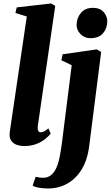

<svg xmlns="http://www.w3.org/2000/svg" viewBox="-20 -837 643 1114"><path d="M199 -104Q197.5 -86.5 201.8 -78Q206 -69.5 216.5 -69.5Q224 -69.5 234 -73.8Q244 -78 261 -92L274 -61Q263 -48 243 -31.2Q223 -14.5 192 -2Q161 10.5 118 10.5Q98.5 10.5 79.2 4Q60 -2.5 47.8 -17.2Q35.5 -32 35.5 -56Q35.5 -61.5 36.5 -69Q37.5 -76.5 38.5 -84.2Q39.5 -92 40.5 -97.5L135.5 -741.5L69.5 -761.5L77 -794L277 -817L300.5 -802.5ZM497.5 11Q487 93 453 147.5Q419 202 369 229.2Q319 256.5 260.5 256.5Q231.5 256.5 206.5 252.2Q181.5 248 169.5 239.5L187 188.5Q195 191 207.5 192.8Q220 194.5 229 194.5Q257 194.5 275.8 179.5Q294.5 164.5 306.8 137.2Q319 110 326.5 71.8Q334 33.5 340 -13.5L396 -458.5L336 -487.5L343.5 -522L541 -550.5L567 -536ZM504 -615.5Q469.5 -615.5 446.2 -640.2Q423 -665 424.5 -695.5Q426 -735 450.5 -763.2Q475 -791.5 519.5 -791.5Q560 -791.5 581.5 -766.8Q603 -742 602.5 -713Q602 -673.5 578.2 -644.5Q554.5 -615.5 504 -615.5Z"/></svg>

Font: Merriweather 60pt Black
Style: Italic
Weight: 900
Italic angle: -7.8°
Version: Version 2.101